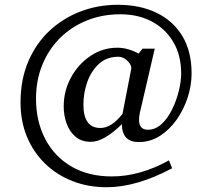

<svg xmlns="http://www.w3.org/2000/svg" viewBox="-20 -661 882 799"><path d="M777.3 -355.5Q777.3 -305.7 761 -255.4Q744.6 -205.1 715.1 -163.1Q685.5 -121.1 645.5 -95.5Q605.5 -69.8 557.6 -69.8Q487.3 -69.8 487.3 -144.5Q412.6 -70.8 357.9 -70.8Q319.8 -70.8 294.9 -91.6Q270 -112.3 257.6 -146Q245.1 -179.7 245.1 -217.8Q245.1 -283.2 275.6 -338.9Q306.2 -394.5 356.9 -428.5Q407.7 -462.4 468.3 -462.4Q512.2 -462.4 556.6 -438L573.2 -458.5H624L562 -191.4Q558.6 -176.3 558.6 -162.6Q558.6 -121.1 595.2 -121.1Q627 -121.1 652.6 -145Q678.2 -168.9 696.3 -205.8Q714.4 -242.7 724.1 -282.5Q733.9 -322.3 733.9 -354.5Q733.9 -431.2 701.2 -486.3Q668.5 -541.5 611.6 -571.5Q554.7 -601.6 481 -601.6Q404.8 -601.6 340.6 -575.4Q276.4 -549.3 229.2 -502.2Q182.1 -455.1 156 -390.9Q129.9 -326.7 129.9 -250.5Q129.9 -156.2 168 -83Q206.1 -9.8 276.9 31.7Q347.7 73.2 445.3 73.2Q562.5 73.2 683.1 6.3L696.3 39.1Q547.9 118.2 423.8 118.2Q346.2 118.2 280.8 92.3Q215.3 66.4 167 19.3Q118.7 -27.8 92 -92.3Q65.4 -156.7 65.4 -234.4Q65.4 -329.1 97.4 -404.5Q129.4 -480 185.8 -532.7Q242.2 -585.4 315.2 -613.3Q388.2 -641.1 470.2 -641.1Q562 -641.1 631.1 -607.9Q700.2 -574.7 738.8 -511Q777.3 -447.3 777.3 -355.5ZM525.9 -373Q528.3 -383.3 520.5 -395.5Q512.7 -407.7 499.8 -416.3Q486.8 -424.8 472.7 -424.8Q424.3 -424.8 392.1 -395.5Q359.9 -366.2 343.5 -320.6Q327.1 -274.9 327.1 -225.6Q327.1 -128.4 397.9 -128.4Q443.8 -128.4 489.7 -187Z"/></svg>

Font: Annapurna SIL
Style: Regular
Weight: 400
Designer: Peter Martin, Annie Olsen
Foundry: SIL International
Version: Version 2.000